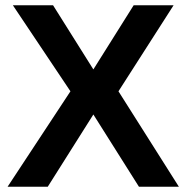

<svg xmlns="http://www.w3.org/2000/svg" viewBox="-20 -708 707 728"><path d="M506.8 0 334 -273.9 161.1 0H8.8L247.1 -361.8L28.8 -688H181.2L334 -444.8L486.8 -688H638.2L429.2 -361.8L658.2 0Z"/></svg>

Font: Liberation Sans
Style: Bold
Weight: 700
Designer: Steve Matteson
Foundry: Ascender Corporation
Version: Version 2.1.5